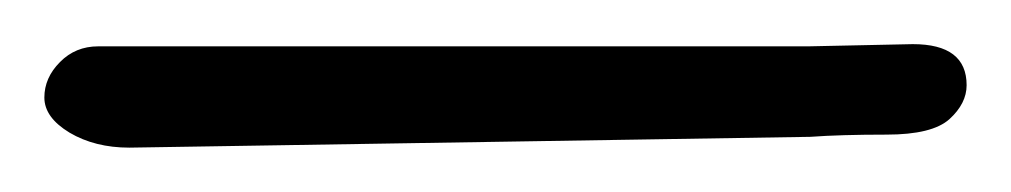

<svg xmlns="http://www.w3.org/2000/svg" viewBox="-23 -21 458 87"><path d="M343.3 0 390.6 -1Q415 -1 415 17.6Q415 25.9 407.2 33Q399.4 40 378.7 40Q357.9 40 344.2 41L35.6 45.9Q20 45.9 8.5 39.1Q-2.9 32.2 -2.9 23.2Q-2.9 14.2 4.2 7.1Q11.2 0 21.5 0Z"/></svg>

Font: Amatic
Style: Bold
Weight: 700
Width: 3
Version: Version 2.000; ttfautohint (v0.92-dirty) -l 8 -r 50 -G 50 -x